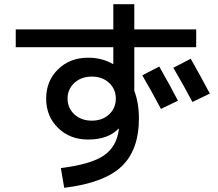

<svg xmlns="http://www.w3.org/2000/svg" viewBox="-20 -835 1040 915"><path d="M658 -476 739 -518Q799 -412 828 -355L747 -316Q701 -403 658 -476ZM806 -512 889 -555Q940 -465 980 -389L897 -349Q855 -429 806 -512ZM545 -222Q495 -170 400 -170Q313 -170 256.5 -225.5Q200 -281 200 -365Q200 -449 256.5 -504.5Q313 -560 400 -560Q466 -560 518 -530H520V-610H55V-695H520V-815H620V-695H915V-610H620V-402Q642 -345 642 -270Q642 -120 559 -41.5Q476 37 286 60L270 -34Q414 -52 475 -94Q536 -136 546 -217Q546 -218 546.5 -219Q547 -220 547 -221ZM418 -260Q468 -260 500 -290Q532 -320 532 -365Q532 -410 500 -440Q468 -470 418 -470Q367 -470 334.5 -440Q302 -410 302 -365Q302 -320 334.5 -290Q367 -260 418 -260Z"/></svg>

Font: Mplus 1p Medium
Style: Regular
Weight: 500
Version: Version 1.061